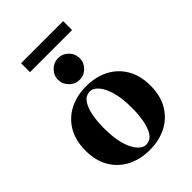

<svg xmlns="http://www.w3.org/2000/svg" viewBox="-242 -945 1064 1064"><g transform="rotate(-45 290.0 -412.5)"><path d="M290 -490Q364 -490 421.5 -460.5Q479 -431 512 -375Q545 -319 545 -240Q545 -161 512 -105Q479 -49 421.5 -19.5Q364 10 290 10Q216 10 158.5 -19.5Q101 -49 68 -105Q35 -161 35 -240Q35 -319 68 -375Q101 -431 158.5 -460.5Q216 -490 290 -490ZM295 -25Q330 -25 349.5 -54.5Q369 -84 377 -130Q385 -176 385 -224Q385 -302 370 -353Q355 -404 332 -429.5Q309 -455 285 -455Q251 -455 231 -425.5Q211 -396 203 -350.5Q195 -305 195 -256Q195 -179 210 -127.5Q225 -76 248.5 -50.5Q272 -25 295 -25ZM289.6 -540Q255.8 -540 230.4 -565.4Q205 -590.8 205 -624.6Q205 -660 230.4 -685Q255.8 -710 289.6 -710Q325 -710 350 -685Q375 -660 375 -624.6Q375 -590.8 350 -565.4Q325 -540 289.6 -540ZM125 -765V-835H455V-765Z"/></g></svg>

Font: Brygada 1918
Style: Regular
Weight: 400
Designer: Mateusz Machalski | Borys Kosmynka | Przemek Hoffer
Foundry: NIEPODLEGLA 2018
Version: Version 3.006